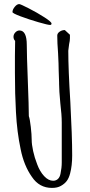

<svg xmlns="http://www.w3.org/2000/svg" viewBox="-20 -901 441 939"><path d="M136 -36Q97 -91 81 -171Q63 -256 58 -353Q53 -441 53 -544V-627Q54 -662 54 -701Q46 -709 46 -721Q46 -733 55 -742.5Q64 -752 75 -752Q111 -752 111 -681Q111 -635 116 -507Q121 -379 121 -333Q126 -320 130.5 -281Q135 -242 135 -217Q135 -195 142 -162.5Q149 -130 162 -97Q175 -62 196 -39.5Q217 -17 240 -17Q254 -17 263.5 -26Q273 -35 276 -52Q282 -80 282 -107V-302Q282 -339 275 -396Q269 -459 269 -491V-498Q269 -514 268 -527L267 -556Q267 -584 264 -641Q260 -692 260 -727Q260 -738 271.5 -746Q283 -754 297 -754L322 -731V-714Q322 -702 318 -685Q314 -657 314 -653Q314 -562 324 -402Q333 -234 333 -141Q333 -91 323 -53Q317 -30 306.5 -16Q296 -2 278 8Q261 18 234 18Q172 18 136 -36ZM41 -842Q41 -854 52 -867.5Q63 -881 74 -881Q80 -881 121 -860Q162 -839 197 -816.5Q232 -794 232 -786Q232 -779 225 -779Q214 -779 167.5 -792.5Q121 -806 81 -821Q41 -836 41 -842Z"/></svg>

Font: Amatic SC
Style: Bold
Weight: 700
Designer: Multiple Designers
Foundry: Vernon Adams
Version: Version 2.505